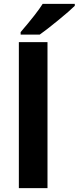

<svg xmlns="http://www.w3.org/2000/svg" viewBox="-20 -979 409 999"><path d="M227.1 0H78.1V-759.8H227.1ZM87.4 -798.8V-812Q171.4 -909.7 202.1 -959H369.1V-948.7Q343.8 -923.3 282.5 -873.3Q221.2 -823.2 186.5 -798.8Z"/></svg>

Font: Zoram GWebM
Style: Bold
Weight: 700
Foundry: Ascender Corporation
Version: Version 1.000